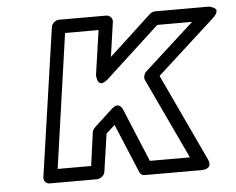

<svg xmlns="http://www.w3.org/2000/svg" viewBox="-46 -618 858 697"><g transform="rotate(-5 383.0 -269.5)"><path d="M86.9 0 165 -539.1Q166.5 -549.8 175 -556.9Q183.6 -564 192.9 -564H365.2Q376 -564 382.3 -555.9Q388.7 -547.9 387.2 -539.1L369.1 -413.1L523.9 -556.2Q533.2 -564 543 -564H738.8Q740.7 -564 743.9 -563.2Q747.1 -562.5 753.9 -559.6Q760.7 -556.6 763.9 -552.5Q767.1 -548.3 764.4 -540.3Q761.7 -532.2 751 -522L539.1 -329.1L687 -13.2Q688 -11.7 689 -9Q689.9 -6.3 691.2 0.2Q692.4 6.8 690.7 11.7Q689 16.6 681.2 20.8Q673.3 24.9 660.2 24.9H455.1Q440.4 24.9 435.1 12.2L360.8 -166L329.1 -137.2L309.1 0Q307.6 10.7 298.3 17.8Q289.1 24.9 279.8 24.9H107.9Q97.2 24.9 91.3 17.1Q85.4 9.3 86.9 0ZM141.1 -24.9H263.2L279.8 -147Q281.2 -155.3 290 -164.1L356 -225.1Q381.8 -248.5 396 -220.2L477.1 -24.9H623L484.9 -318.8Q481.9 -324.7 483.9 -333.7Q485.8 -342.8 492.2 -349.1L673.8 -514.2H546.9L350.1 -333Q331.5 -317.9 322.5 -321.8Q313.5 -325.7 311.5 -337.9L309.1 -350.1L333 -514.2H210.9Z"/></g></svg>

Font: Trueno Bold Outline
Style: Italic
Weight: 700
Width: 6
Designer: Julieta Ulanovsky
Foundry: Julieta Ulanovsky
Version: Version 3.001b | FøM Fix